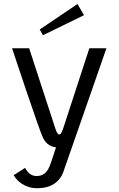

<svg xmlns="http://www.w3.org/2000/svg" viewBox="-20 -747 607 983"><path d="M410 -669.2 376.7 -726.7 183.3 -595.8 200 -566.7ZM437.5 -500 304.2 -91.7C304.2 -91.7 295 -58.3 283.3 -58.3C271.7 -58.3 262.5 -91.7 262.5 -91.7L129.2 -500H41.7C41.7 -500 181.7 -77.5 200 -41.7C211.7 -18.3 230 2.5 266.7 7.5L241.7 83.3C225.8 131.7 206.7 154.2 166.7 154.2C136.7 154.2 120 133.3 108.3 112.5L50 150C66.7 179.2 106.7 216.7 170.8 216.7C239.2 216.7 284.2 186.7 304.2 133.3L525 -500Z"/></svg>

Font: BoonHome
Style: Book
Weight: 400
Designer: Sungsit Sawaiwan
Foundry: Sungsit Sawaiwan
Version: Version 0.2